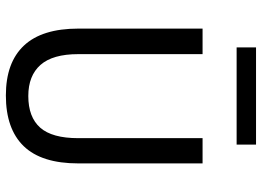

<svg xmlns="http://www.w3.org/2000/svg" viewBox="-139 -738 892 654"><g transform="rotate(90 307.0 -411.0)"><path d="M450.6 -231.5V-655H536.6V-232.1Q536.6 -106.5 477.9 -45.8Q419.1 15 305.1 15Q193 15 135.2 -46.6Q77.4 -108.1 77.4 -232.1V-655H164.4V-231.5Q164.4 -144.5 201.1 -102.9Q237.9 -61.4 307 -61.4Q378.9 -61.4 414.8 -101.9Q450.6 -142.5 450.6 -231.5ZM141.5 -771V-837.1H472.5V-771Z"/></g></svg>

Font: Intel One Mono Light
Style: Regular
Weight: 300
Monospace: yes
Designer: Fred Shallcrass
Foundry: Frere-Jones Type LLC
Version: Version 1.004